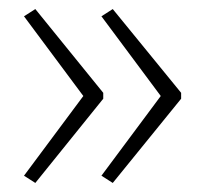

<svg xmlns="http://www.w3.org/2000/svg" viewBox="-20 -488 452 424"><path d="M380 -270 229 -84 204 -100 335 -276 204 -452 229 -468 380 -283ZM208 -270 58 -84 33 -100 164 -276 33 -452 58 -468 208 -283Z"/></svg>

Font: Noto Sans Sinhala SemiCondensed ExtraLight
Style: Regular
Weight: 200
Width: 4
Designer: Jelle Bosma - Monotype Design Team
Foundry: Monotype Imaging Inc.
Version: Version 2.006; ttfautohint (v1.8.4.7-5d5b)